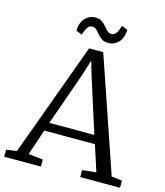

<svg xmlns="http://www.w3.org/2000/svg" viewBox="-137 -1036 977 1137"><g transform="rotate(15 352.0 -468.0)"><path d="M61 -52 316.5 -750H403L642 -52L707 -43V0H463V-43L548 -52L496.5 -211H186L133 -53L222 -43V0H-3V-43ZM479 -263 373 -596 347.5 -683.5 319.5 -593 203 -263ZM417.5 -810Q393 -810 377.2 -820.5Q361.5 -831 350.2 -844.8Q339 -858.5 328 -869Q317 -879.5 302 -879.5Q282 -879.5 271 -860.8Q260 -842 253 -817L216.5 -832.5Q218 -882 244 -909.2Q270 -936.5 305.5 -936.5Q330.5 -936.5 346 -926Q361.5 -915.5 372.8 -901.5Q384 -887.5 395 -877Q406 -866.5 421 -866.5Q441 -866.5 452.2 -885.5Q463.5 -904.5 470 -929.5L506.5 -914Q505 -864 479 -837Q453 -810 417.5 -810Z"/></g></svg>

Font: Merriweather Light 18pt Light
Style: Regular
Weight: 300
Version: Version 2.100